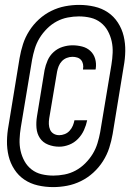

<svg xmlns="http://www.w3.org/2000/svg" viewBox="-20 -732 540 784"><path d="M197 32Q165 32 134.5 25Q104 18 79.5 1.5Q55 -15 38.5 -40.5Q22 -66 15 -95.5Q8 -125 8.5 -156.5Q9 -188 15 -220L60 -495Q65 -524 74 -552Q83 -580 99.5 -606Q116 -632 139 -653Q162 -674 189.5 -687.5Q217 -701 246 -706.5Q275 -712 303 -712Q335 -712 365.5 -705Q396 -698 420.5 -681.5Q445 -665 461.5 -639.5Q478 -614 485 -584.5Q492 -555 491.5 -523.5Q491 -492 485 -460L440 -185Q435 -156 426 -128Q417 -100 400.5 -74Q384 -48 361 -27Q338 -6 310.5 7.5Q283 21 254 26.5Q225 32 197 32ZM198 -15Q220 -15 243.5 -19.5Q267 -24 288.5 -35.5Q310 -47 328 -65Q346 -83 358.5 -103.5Q371 -124 378 -147Q385 -170 389 -192L435 -468Q439 -492 440 -516.5Q441 -541 436 -563.5Q431 -586 420 -606Q409 -626 391 -640Q373 -654 350 -659.5Q327 -665 302 -665Q280 -665 256.5 -660.5Q233 -656 211.5 -644.5Q190 -633 172 -615Q154 -597 141.5 -576.5Q129 -556 122 -533Q115 -510 111 -488L65 -212Q61 -188 60 -163.5Q59 -139 64 -116.5Q69 -94 80 -74Q91 -54 109 -40Q127 -26 150 -20.5Q173 -15 198 -15ZM222 -133Q198 -133 176.5 -141.5Q155 -150 143 -168Q131 -186 129 -209.5Q127 -233 131 -257L162 -446Q166 -466 174.5 -485.5Q183 -505 199 -519.5Q215 -534 235.5 -540.5Q256 -547 276 -547Q296 -547 315.5 -542Q335 -537 349 -524Q363 -511 368.5 -492Q374 -473 371 -452Q371 -451 370.5 -450Q370 -449 370 -448H319Q319 -449 319 -449.5Q319 -450 319 -450Q321 -460 319 -470Q317 -480 311 -487Q305 -494 295.5 -497Q286 -500 276 -500Q264 -500 252.5 -495.5Q241 -491 232.5 -482Q224 -473 219.5 -461.5Q215 -450 213 -439L181 -249Q179 -237 179.5 -225Q180 -213 184.5 -202.5Q189 -192 199 -186Q209 -180 222 -180Q233 -180 244.5 -184.5Q256 -189 264.5 -198.5Q273 -208 277.5 -219Q282 -230 284 -241H336Q332 -221 323 -201Q314 -181 298.5 -165Q283 -149 262.5 -141Q242 -133 222 -133Z"/></svg>

Font: Iosevka SS04 Light Oblique
Style: Regular
Weight: 300
Italic angle: -9°
Monospace: yes
Designer: Belleve Invis
Foundry: Belleve Invis
Version: Version 19.0.0; ttfautohint (v1.8.4)